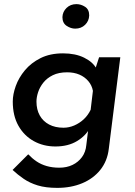

<svg xmlns="http://www.w3.org/2000/svg" viewBox="-20 -701 655 932"><path d="M258 211Q202 211 163 199Q124 187 95 167Q66 147 41 124L117 48Q136 68 157.5 82.5Q179 97 206.5 105Q234 113 268 113Q304 113 332 99.5Q360 86 378 61.5Q396 37 399 3L412 -103L418 -83Q398 -43 354.5 -16.5Q311 10 249 10Q191 10 144 -16Q97 -42 69.5 -90.5Q42 -139 42 -208Q42 -243 56.5 -283.5Q71 -324 101 -360Q131 -396 177 -419Q223 -442 286 -442Q346 -442 388.5 -421Q431 -400 448 -368L437 -349L461 -423H564L508 22Q501 81 467 123.5Q433 166 379 188.5Q325 211 258 211ZM306 -350Q265 -350 236.5 -336Q208 -322 190.5 -300Q173 -278 165 -253.5Q157 -229 157 -208Q157 -169 173 -140.5Q189 -112 218.5 -96.5Q248 -81 288 -81Q315 -81 340.5 -92Q366 -103 386.5 -122Q407 -141 420 -168L431 -260Q426 -287 408.5 -307.5Q391 -328 365 -339Q339 -350 306 -350ZM283 -618Q284 -644 303 -662.5Q322 -681 351 -681Q373 -681 393 -668Q413 -655 413 -626Q412 -599 393 -580.5Q374 -562 345 -562Q324 -562 303.5 -575.5Q283 -589 283 -618Z"/></svg>

Font: Josefin Sans Thin SemiBold
Style: Italic
Weight: 600
Italic angle: -7°
Version: Version 2.000